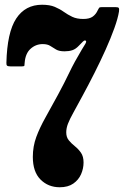

<svg xmlns="http://www.w3.org/2000/svg" viewBox="-20 -780 526 810"><path d="M7 -515Q10 -643 48.2 -701.5Q86.5 -760 157.5 -760Q190 -760 211.2 -751Q232.5 -742 249.2 -730Q266 -718 285 -709Q304 -700 331.5 -700Q357.5 -700 371.2 -710Q385 -720 392.5 -737Q395.5 -743.5 398 -746.8Q400.5 -750 410 -750H466.5Q478.5 -750 481 -746.5Q483.5 -743 482 -731.5Q477.5 -703 462.5 -661.2Q447.5 -619.5 425.8 -571Q404 -522.5 378.5 -472Q353 -421.5 328 -375.5Q304.5 -331.5 289.2 -304.2Q274 -277 266.8 -258.2Q259.5 -239.5 259.5 -221.5Q259.5 -201 270.5 -187.8Q281.5 -174.5 296 -163Q310.5 -151.5 321.5 -135.8Q332.5 -120 332.5 -94.5Q332.5 -69 322 -45Q311.5 -21 289.2 -5.5Q267 10 232 10Q183.5 10 151 -22.5Q118.5 -55 118.5 -118Q118.5 -162.5 133 -201.8Q147.5 -241 171.5 -283.8Q195.5 -326.5 225 -381Q251.5 -430 272.5 -474Q293.5 -518 325 -570.5Q333.5 -584 339.5 -594.2Q345.5 -604.5 342.5 -607.5Q338 -612.5 329.2 -604Q320.5 -595.5 312.5 -587Q299.5 -573 285.2 -568.2Q271 -563.5 252.5 -563.5Q229.5 -563.5 216.8 -571Q204 -578.5 192.2 -586.2Q180.5 -594 160 -594Q131 -594 109 -574.2Q87 -554.5 84 -515Q83.5 -507 83 -503.5Q82.5 -500 73.5 -500H23.5Q13.5 -500 10 -503Q6.5 -506 7 -515Z"/></svg>

Font: Besley* Condensed Heavy
Style: Regular
Weight: 800
Width: 3
Designer: Owen Earl
Foundry: indestructible type*
Version: Version 3.000; ttfautohint (v1.8.3)